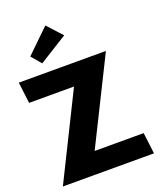

<svg xmlns="http://www.w3.org/2000/svg" viewBox="-226 -1279 1193 1406"><g transform="rotate(-20 371.0 -576.0)"><path d="M117.2 -976 182.6 -899 403.7 -1037 298.6 -1152ZM651.7 -825H-27.3L-7 -660H343L16 0H726L705.7 -165H323.7Z"/></g></svg>

Font: Hussar
Style: BdOpOblOne
Weight: 700
Foundry: Cannot Into Space Fonts
Version: Version 2.00